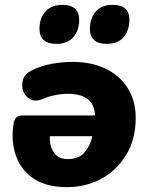

<svg xmlns="http://www.w3.org/2000/svg" viewBox="-20 -757 614 788"><path d="M255 11Q170 11 118 -24Q66 -59 45.5 -117.5Q25 -176 35 -245Q38 -267 47 -275Q56 -283 75 -283H370Q367 -372 258 -372Q233 -372 206 -366.5Q179 -361 158 -352Q126 -338 104.5 -349.5Q83 -361 75 -384Q67 -407 75 -431Q83 -455 110 -468Q148 -487 192 -495Q236 -503 278 -503Q356 -503 414.5 -474.5Q473 -446 505 -394Q537 -342 537 -273Q537 -188 499.5 -124Q462 -60 398 -24.5Q334 11 255 11ZM258 -104Q303 -104 326.5 -131Q350 -158 359 -198H185Q182 -159 201 -131.5Q220 -104 258 -104ZM418 -577Q349 -577 349 -639Q349 -682 373 -709.5Q397 -737 442 -737Q511 -737 511 -676Q511 -632 487.5 -604.5Q464 -577 418 -577ZM212 -577Q142 -577 142 -639Q142 -682 166.5 -709.5Q191 -737 236 -737Q305 -737 305 -676Q305 -632 281 -604.5Q257 -577 212 -577Z"/></svg>

Font: Nunito Black
Style: Italic
Weight: 900
Italic angle: -9°
Designer: Vernon Adams
Foundry: Vernon Adams
Version: Version 3.601; ttfautohint (v1.8.2.53-6de2)